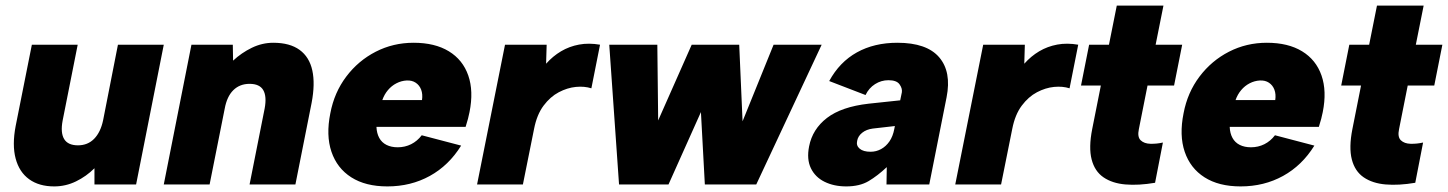

<svg xmlns="http://www.w3.org/2000/svg" viewBox="-20 -660 5181 687"><path d="M467 0H318V-58Q289 -29 252 -11Q215 7 174 7Q120 7 84.5 -18.5Q49 -44 36 -92.5Q23 -141 36 -209L94 -500H258L204 -228Q196 -185 209.5 -162.5Q223 -140 259 -140Q294 -140 317 -163.5Q340 -187 349 -230L402 -500H566Z M665 -500H813L814 -443Q844 -471 881 -489Q918 -507 958 -507Q1017 -507 1052 -481.5Q1087 -456 1097.5 -408Q1108 -360 1095 -292L1037 0H873L927 -272Q935 -315 922 -337.5Q909 -360 873 -360Q838 -360 815 -337.5Q792 -315 784 -271L730 0H566Z M1366 7Q1288 7 1237 -25.5Q1186 -58 1166 -117Q1146 -176 1162 -255Q1176 -329 1219 -386Q1262 -443 1324.5 -475Q1387 -507 1460 -507Q1536 -507 1586 -476.5Q1636 -446 1655.5 -390Q1675 -334 1660 -259Q1658 -248 1654.5 -235Q1651 -222 1646 -206H1327Q1328 -183 1337 -166.5Q1346 -150 1363 -141.5Q1380 -133 1403 -133Q1429 -133 1451 -144Q1473 -155 1489 -176L1630 -139Q1586 -68 1518 -30.5Q1450 7 1366 7ZM1490 -302Q1493 -323 1487 -339Q1481 -355 1467.5 -364Q1454 -373 1435 -372Q1416 -371 1398.5 -362Q1381 -353 1368 -337.5Q1355 -322 1348 -302Z M1787 -500H1936L1934 -432Q1958 -459 1987.5 -476.5Q2017 -494 2052 -500.5Q2087 -507 2127 -500L2096 -344Q2071 -352 2040.5 -349Q2010 -346 1979.5 -330Q1949 -314 1925 -282Q1901 -250 1891 -199L1851 0H1687Z M2372 0H2195L2160 -500H2332L2335 -229L2455 -500H2625L2637 -226L2748 -500H2920L2686 0H2502L2488 -259Z M3152 0 3153 -62Q3120 -31 3088 -12Q3056 7 3008 7Q2964 7 2930.5 -9.5Q2897 -26 2881.5 -58Q2866 -90 2875 -136Q2887 -198 2939 -238Q2991 -278 3088 -289L3201 -301L3207 -330Q3209 -344 3198.5 -358.5Q3188 -373 3159 -373Q3133 -373 3111 -359Q3089 -345 3077 -320L2947 -370Q2984 -438 3046 -472.5Q3108 -507 3191 -507Q3296 -507 3340.5 -455Q3385 -403 3367 -312L3305 0ZM3182 -209 3103 -200Q3080 -197 3065 -185Q3050 -173 3047 -156Q3043 -139 3056 -128Q3069 -117 3095 -117Q3115 -117 3132.5 -126.5Q3150 -136 3162.5 -154Q3175 -172 3180 -199Z M3498 -500H3647L3645 -432Q3669 -459 3698.5 -476.5Q3728 -494 3763 -500.5Q3798 -507 3838 -500L3807 -344Q3782 -352 3751.5 -349Q3721 -346 3690.5 -330Q3660 -314 3636 -282Q3612 -250 3602 -199L3562 0H3398Z M3948 -500 3976 -640H4143L4115 -500H4210L4181 -354H4086L4055 -198Q4049 -170 4061.5 -158Q4074 -146 4096.5 -145.5Q4119 -145 4141 -150L4113 -6Q4054 4 4007 0Q3960 -4 3928.5 -25.5Q3897 -47 3886 -89.5Q3875 -132 3888 -198L3919 -354H3848L3877 -500Z M4419 7Q4341 7 4290 -25.5Q4239 -58 4219 -117Q4199 -176 4215 -255Q4229 -329 4272 -386Q4315 -443 4377.5 -475Q4440 -507 4513 -507Q4589 -507 4639 -476.5Q4689 -446 4708.5 -390Q4728 -334 4713 -259Q4711 -248 4707.5 -235Q4704 -222 4699 -206H4380Q4381 -183 4390 -166.5Q4399 -150 4416 -141.5Q4433 -133 4456 -133Q4482 -133 4504 -144Q4526 -155 4542 -176L4683 -139Q4639 -68 4571 -30.5Q4503 7 4419 7ZM4543 -302Q4546 -323 4540 -339Q4534 -355 4520.5 -364Q4507 -373 4488 -372Q4469 -371 4451.5 -362Q4434 -353 4421 -337.5Q4408 -322 4401 -302Z M4879 -500 4907 -640H5074L5046 -500H5141L5112 -354H5017L4986 -198Q4980 -170 4992.5 -158Q5005 -146 5027.5 -145.5Q5050 -145 5072 -150L5044 -6Q4985 4 4938 0Q4891 -4 4859.5 -25.5Q4828 -47 4817 -89.5Q4806 -132 4819 -198L4850 -354H4779L4808 -500Z"/></svg>

Font: Albert Sans Black
Style: Italic
Weight: 900
Italic angle: -11.25°
Designer: Andreas Rasmussen
Foundry: a.Foundry
Version: Version 1.025